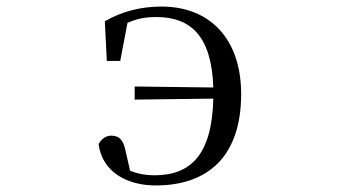

<svg xmlns="http://www.w3.org/2000/svg" viewBox="-20 -551 1040 586"><path d="M391 -247 631 -250C627 -77 561 -16 451 -16C425 -16 402 -20 377 -30L364 -87C357 -123 345 -137 319 -137C304 -137 289 -127 281 -111C292 -26 368 15 455 15C616 15 716 -75 716 -264C716 -433 620 -531 473 -531C412 -531 353 -517 300 -486L306 -365H347L369 -481C397 -494 424 -499 457 -499C563 -499 626 -440 631 -284L391 -287Z"/></svg>

Font: Harano Aji Mincho K1
Style: Regular
Weight: 400
Foundry: Masamichi Hosoda
Version: HaranoAjiMinchoK1-Regular version 20230610;ttx 4.39.4